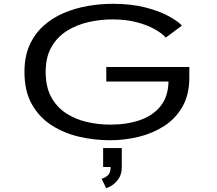

<svg xmlns="http://www.w3.org/2000/svg" viewBox="-20 -726 1140 1009"><path d="M558.5 11Q477 11 397.2 -7.2Q317.5 -25.5 252.2 -67Q187 -108.5 147.8 -177.5Q108.5 -246.5 108.5 -348Q108.5 -429 135.5 -489Q162.5 -549 209.2 -590.8Q256 -632.5 315.5 -657.8Q375 -683 441.2 -694.5Q507.5 -706 572.5 -706Q669.5 -706 743.5 -687Q817.5 -668 866.2 -641.2Q915 -614.5 936 -591.5L851.5 -528.5Q831 -551.5 791.2 -573.5Q751.5 -595.5 695.8 -609.8Q640 -624 571.5 -624Q507 -624 444.5 -609.8Q382 -595.5 331.2 -563.5Q280.5 -531.5 250.2 -478.5Q220 -425.5 220 -348Q220 -269 249.2 -215.8Q278.5 -162.5 327.2 -130.8Q376 -99 436.5 -85Q497 -71 559.5 -71Q647 -71 715.5 -94.8Q784 -118.5 824 -168.5Q864 -218.5 865.5 -297.5H538.5V-374H975V-319Q975 -229 939.2 -166Q903.5 -103 843.2 -64Q783 -25 709 -7Q635 11 558.5 11ZM522 151.5V52H620V151.5Q620 187 605.2 210.2Q590.5 233.5 571.2 246.2Q552 259 538 263L514 213.5Q529 210 545.2 196.8Q561.5 183.5 561.5 151.5Z"/></svg>

Font: Trispace Expanded
Style: Regular
Weight: 400
Width: 7
Designer: Tyler Finck
Foundry: Etcetera Type Company
Version: Version 1.210; ttfautohint (v1.8.3)